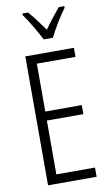

<svg xmlns="http://www.w3.org/2000/svg" viewBox="-102 -997 597 1047"><g transform="rotate(-10 196.0 -473.5)"><path d="M345 0H76V-714H345V-664H131V-399H333V-349H131V-51H345ZM191 -788Q173 -823 147.5 -866Q122 -909 101 -938V-947H132Q151 -926 173.5 -896Q196 -866 217 -837Q239 -868 258 -892Q277 -916 302 -947H333V-938Q310 -907 284.5 -865Q259 -823 242 -788Z"/></g></svg>

Font: Noto Sans Gurmukhi ExtraCondensed Light
Style: Regular
Weight: 300
Width: 2
Designer: Jelle Bosma - Monotype Design Team
Foundry: Monotype Imaging Inc.
Version: Version 2.004; ttfautohint (v1.8.4.7-5d5b)